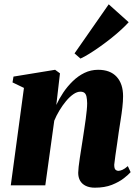

<svg xmlns="http://www.w3.org/2000/svg" viewBox="-20 -859 640 890"><path d="M241 -372.5Q254 -401 273 -429.5Q292 -458 316.8 -482.2Q341.5 -506.5 371.2 -521Q401 -535.5 435 -535.5Q491 -535.5 520.8 -503Q550.5 -470.5 550.5 -413Q550.5 -389.5 547.2 -361Q544 -332.5 539.2 -303.2Q534.5 -274 530.5 -247Q527.5 -222.5 523 -193.8Q518.5 -165 515 -139Q511.5 -113 509.5 -95.5Q509.5 -77.5 515.5 -72.2Q521.5 -67 528 -67Q536.5 -67 547.5 -71.8Q558.5 -76.5 572.5 -89L585.5 -61Q575.5 -49.5 553.8 -32.5Q532 -15.5 498.8 -2.2Q465.5 11 419.5 11Q395 11 377.5 2.5Q360 -6 351.2 -21.5Q342.5 -37 342.5 -58Q342.5 -67.5 344.5 -85.8Q346.5 -104 350 -126.8Q353.5 -149.5 357.2 -173Q361 -196.5 364 -216.5Q367.5 -239.5 371 -263Q374.5 -286.5 377.5 -308.2Q380.5 -330 382.2 -348.5Q384 -367 384 -380.5Q383.5 -400 380.8 -411.8Q378 -423.5 371.2 -428.8Q364.5 -434 352.5 -434Q337 -434 320 -422.2Q303 -410.5 286.5 -390.8Q270 -371 255.5 -347Q241 -323 231.5 -299.5L190 0H30L91 -451.5L38 -477L42.5 -504L235.5 -535.5L258 -519ZM325.5 -611.5 484 -839 576.5 -756Q564 -742 543.5 -723Q523 -704 497.8 -683.8Q472.5 -663.5 446.2 -644.8Q420 -626 395.5 -610.8Q371 -595.5 353 -587.5Z"/></svg>

Font: Merriweather 96pt Black
Style: Italic
Weight: 900
Italic angle: -7.8°
Version: Version 2.101